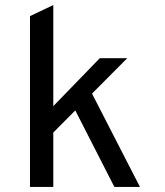

<svg xmlns="http://www.w3.org/2000/svg" viewBox="-20 -742 656 762"><path d="M99 0V-678L191.5 -722V0ZM182.5 -207V-311.5L376 -511H485ZM434 0 272 -317 338.5 -383.5 535.5 0Z"/></svg>

Font: Overpass Mono Light Medium
Style: Regular
Weight: 500
Monospace: yes
Version: Version 4.000